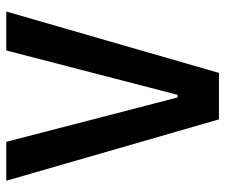

<svg xmlns="http://www.w3.org/2000/svg" viewBox="-74 -660 733 626"><g transform="rotate(90 293.0 -346.5)"><path d="M17.1 0H144L288.6 -558.1H297.4L441.9 0H568.8L368.7 -693.4H217.3Z"/></g></svg>

Font: Cascadia Mono SemiBold
Style: Regular
Weight: 600
Monospace: yes
Designer: Aaron Bell
Foundry: Saja Typeworks
Version: Version 2404.023